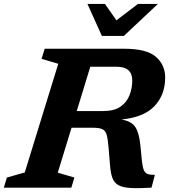

<svg xmlns="http://www.w3.org/2000/svg" viewBox="-44 -955 877 977"><path d="M250 -76.5 334.5 -51.5 319 0H-24.5L-9 -51.5L82 -77.5L252.5 -630.5L167.5 -655.5L183.5 -707H587.5Q702 -707 749.2 -666Q796.5 -625 796.5 -560Q796.5 -473 742.5 -415.5Q688.5 -358 574 -347Q626 -338 645.2 -307.5Q664.5 -277 670.5 -214L678 -137.5Q681.5 -105 687.8 -89.8Q694 -74.5 707.2 -69.8Q720.5 -65 744 -65L727 0Q660.5 4 620 1.5Q579.5 -1 558 -13.2Q536.5 -25.5 527.8 -49.8Q519 -74 516 -113L508.5 -203.5Q505 -246.5 499 -268.2Q493 -290 477.2 -297.5Q461.5 -305 429 -305H320ZM481.5 -390Q537 -390 569 -412.2Q601 -434.5 615 -470.2Q629 -506 629 -546Q629 -580 609.2 -597.8Q589.5 -615.5 546.5 -615.5H415.5L346.5 -390ZM759.5 -935 586 -772H474.5L401 -935H490L548.5 -851.5L658 -935Z"/></svg>

Font: Newsreader Caption SemiBold
Style: Italic
Weight: 600
Italic angle: -17°
Designer: Hugues Gentile
Foundry: Production Type
Version: Version 1.001